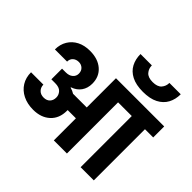

<svg xmlns="http://www.w3.org/2000/svg" viewBox="-220 -1323 1616 1616"><g transform="rotate(45 587.5 -515.0)"><path d="M268 -476Q307 -476 330 -496Q353 -516 353 -546Q353 -578 333 -597Q313 -616 284 -616Q252 -616 231.5 -597.5Q211 -579 211 -548H66Q66 -608 93.5 -653.5Q121 -699 169.5 -724Q218 -749 284 -749Q379 -749 436 -699.5Q493 -650 493 -567Q493 -513 465.5 -474Q438 -435 387 -418V-414Q415 -407 438 -392H601V-740H856V-609H757V0H601V-263H503Q503 -259 503 -254Q503 -164 446 -111.5Q389 -59 295 -59Q225 -59 172 -85.5Q119 -112 89.5 -159.5Q60 -207 60 -270H207Q207 -238 228 -216Q249 -194 285 -194Q321 -194 341 -215Q361 -236 361 -270Q361 -301 339 -325Q317 -349 268 -349H223V-476ZM920 0V-609H822V-740H1175V-609H1077V0ZM842 -819Q759 -819 706 -846.5Q653 -874 628 -921.5Q603 -969 603 -1030H738Q738 -991 762.5 -963Q787 -935 842 -935Q898 -935 922.5 -963Q947 -991 947 -1030H1082Q1082 -969 1056.5 -921.5Q1031 -874 978 -846.5Q925 -819 842 -819Z"/></g></svg>

Font: Poppins
Style: Bold
Weight: 700
Designer: Ninad Kale (Devanagari), Jonny Pinhorn (Latin)
Version: Version 5.002